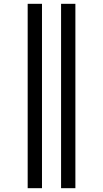

<svg xmlns="http://www.w3.org/2000/svg" viewBox="-20 -843 540 1006"><path d="M300 143V-823H375V143ZM125 143V-823H200V143Z"/></svg>

Font: Iosevka Gothic
Style: Regular
Weight: 400
Monospace: yes
Designer: Belleve Invis
Foundry: Belleve Invis
Version: Version 15.5.1; ttfautohint (v1.8.4)